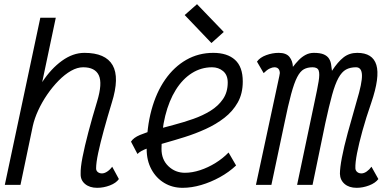

<svg xmlns="http://www.w3.org/2000/svg" viewBox="-20 -885 1840 919"><path d="M517 -87 549 -28Q536 -9 506 2.5Q476 14 445 14Q409 14 387 -4.5Q365 -23 366 -53Q365 -82 375 -133Q385 -184 403 -252.5Q421 -321 445 -400Q471 -486 453 -524.5Q435 -563 378 -563Q350 -563 320 -546Q290 -529 260.5 -499Q231 -469 206 -432.5Q181 -396 163 -357Q145 -318 137 -282L78 0H3L173 -800H247L182 -492Q224 -556 276.5 -594Q329 -632 384 -632Q485 -632 519 -573Q553 -514 515 -393Q494 -324 477 -262Q460 -200 450 -153Q440 -106 440 -79Q440 -68 448 -61.5Q456 -55 468 -55Q480 -55 493.5 -64Q507 -73 517 -87Z M1074 -155 1110 -93Q1076 -61 1032.5 -37Q989 -13 943 0.5Q897 14 854 14Q805 14 766 -9.5Q727 -33 704.5 -75Q682 -117 682 -171Q682 -274 705 -358.5Q728 -443 770.5 -504Q813 -565 871.5 -598.5Q930 -632 1001 -632Q1068 -632 1105 -598.5Q1142 -565 1142 -495Q1142 -437 1118 -394.5Q1094 -352 1054 -321Q1014 -290 964.5 -267.5Q915 -245 864 -229Q813 -213 766.5 -200Q720 -187 686 -175Q652 -163 638 -148L607 -207Q619 -226 650 -239Q681 -252 723 -263.5Q765 -275 812.5 -287.5Q860 -300 905.5 -316Q951 -332 988 -355Q1025 -378 1047.5 -411Q1070 -444 1070 -490Q1070 -526 1048 -544.5Q1026 -563 995 -563Q943 -563 898.5 -535Q854 -507 821.5 -455Q789 -403 771 -331Q753 -259 753 -172Q753 -121 786 -89.5Q819 -58 865 -58Q900 -58 938 -70.5Q976 -83 1011.5 -105Q1047 -127 1074 -155ZM992 -679 864 -813 923 -865 1051 -732Z M1687 14Q1651 14 1629.5 -4.5Q1608 -23 1607 -53Q1607 -81 1616.5 -131Q1626 -181 1644.5 -249Q1663 -317 1687 -400Q1714 -489 1712.5 -526Q1711 -563 1684 -563Q1656 -563 1636 -552Q1616 -541 1600 -512Q1584 -483 1569.5 -430.5Q1555 -378 1537 -295L1476 0H1402L1486 -399Q1499 -459 1505 -495Q1511 -531 1505.5 -547Q1500 -563 1476 -563Q1452 -563 1434.5 -553.5Q1417 -544 1402.5 -516Q1388 -488 1373.5 -434.5Q1359 -381 1341 -293L1279 0H1205L1317 -521Q1317 -525 1318.5 -530Q1320 -535 1319 -540Q1316 -563 1293 -563Q1284 -563 1271 -557Q1258 -551 1242 -535L1210 -590Q1224 -610 1254 -621Q1284 -632 1314 -632Q1350 -632 1365.5 -612.5Q1381 -593 1382 -565Q1395 -582 1410 -597.5Q1425 -613 1443 -622.5Q1461 -632 1482 -632Q1513 -632 1530 -624.5Q1547 -617 1555 -604Q1563 -591 1565 -575.5Q1567 -560 1569 -546Q1597 -589 1624.5 -610.5Q1652 -632 1690 -632Q1764 -632 1781.5 -574Q1799 -516 1757 -393Q1732 -321 1715 -259.5Q1698 -198 1689 -152Q1680 -106 1681 -79Q1682 -68 1690 -61.5Q1698 -55 1710 -55Q1722 -55 1735 -64Q1748 -73 1758 -87L1791 -28Q1777 -9 1747 2.5Q1717 14 1687 14Z"/></svg>

Font: Victor Mono
Style: Italic
Weight: 400
Italic angle: -12°
Monospace: yes
Designer: Rune Bjørnerås
Version: Version 1.561;gftools[0.9.30]